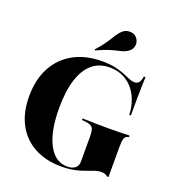

<svg xmlns="http://www.w3.org/2000/svg" viewBox="-142 -888 915 1009"><g transform="rotate(20 316.0 -383.5)"><path d="M314.5 11.3Q226.6 11.3 162.5 -23.8Q98.4 -58.9 64.1 -123.8Q29.8 -188.7 29.8 -278.2Q29.8 -371.8 66.1 -439.9Q102.4 -508.1 169.8 -545.2Q237.1 -582.3 329 -582.3Q371.8 -582.3 402.8 -575.4Q433.9 -568.5 455.6 -559.3Q477.4 -550 494 -543.1Q510.5 -536.3 525 -536.3Q539.5 -536.3 548.4 -546.8Q557.3 -557.3 561.3 -581.5H570.2Q569.4 -558.1 568.5 -529.8Q567.7 -501.6 567.3 -462.9Q566.9 -424.2 566.9 -366.1H558.1Q555.6 -425 532.3 -470.2Q508.9 -515.3 469 -540.3Q429 -565.3 377.4 -565.3Q319.4 -565.3 279.8 -531.9Q240.3 -498.4 219.8 -433.5Q199.2 -368.5 199.2 -274.2Q199.2 -144.4 237.5 -71.8Q275.8 0.8 343.5 0.8Q362.9 0.8 376.2 -5.2Q389.5 -11.3 396.4 -21.8Q403.2 -32.3 403.2 -48.4V-186.3Q403.2 -212.1 399.6 -225.4Q396 -238.7 385.1 -245.2Q374.2 -251.6 353.2 -254L333.9 -255.6V-264.5Q347.6 -264.5 368.5 -263.7Q389.5 -262.9 416.1 -262.5Q442.7 -262.1 472.6 -262.1H485.5H496.8Q519.4 -262.1 544.8 -262.9Q570.2 -263.7 596.8 -264.5V-255.6L591.1 -254.8Q576.6 -250.8 571.8 -237.5Q566.9 -224.2 566.9 -186.3V-21.8H558.1Q551.6 -28.2 543.5 -31Q535.5 -33.9 523.4 -33.9Q506.5 -33.9 487.1 -27.4Q467.7 -21 443.5 -11.7Q419.4 -2.4 387.9 4.4Q356.5 11.3 314.5 11.3ZM272.6 -622.6 269.4 -627.4Q295.2 -655.6 310.9 -677.8Q326.6 -700 336.7 -716.9Q346.8 -733.9 356.5 -746.4Q366.1 -758.9 379 -768.5Q396 -779.8 419.8 -777.4Q443.5 -775 456.5 -754Q467.7 -735.5 462.9 -714.5Q458.1 -693.5 438.7 -681.5Q421.8 -670.2 400.8 -665.7Q379.8 -661.3 350 -652.8Q320.2 -644.4 272.6 -622.6Z"/></g></svg>

Font: Playfair 144pt SemiCondensed Black
Style: Regular
Weight: 900
Width: 4
Designer: Claus Eggers Sørensen
Foundry: Claus Eggers Sørensen
Version: Version 2.203